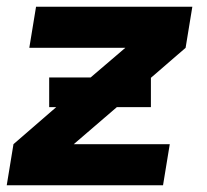

<svg xmlns="http://www.w3.org/2000/svg" viewBox="-20 -550 616 570"><path d="M0 0H464L484 -122H199L327 -232H428V-319L531 -408L551 -530H87L67 -408H352L249 -320H126V-232H147L20 -122Z"/></svg>

Font: Iosevka Sparkle Heavy
Style: Italic
Weight: 900
Italic angle: -9°
Designer: Belleve Invis
Foundry: Belleve Invis
Version: Version 4.5.0; ttfautohint (v1.8.3)